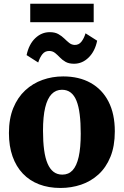

<svg xmlns="http://www.w3.org/2000/svg" viewBox="-20 -968 644 1000"><path d="M26.5 -275Q26.5 -350 49.2 -405.5Q72 -461 111.5 -497.5Q151 -534 201.8 -552Q252.5 -570 309 -570Q392 -570 452.2 -536.2Q512.5 -502.5 545.2 -438.8Q578 -375 578 -284Q578 -207 555.2 -151.2Q532.5 -95.5 493 -59.5Q453.5 -23.5 402.5 -6.2Q351.5 11 295 11Q233 11 183.5 -8Q134 -27 99 -63.8Q64 -100.5 45.2 -153.8Q26.5 -207 26.5 -275ZM305 -58.5Q337 -58.5 358 -81Q379 -103.5 389.8 -150.8Q400.5 -198 400.5 -272Q400.5 -328.5 395.2 -371.2Q390 -414 378.5 -442.8Q367 -471.5 348.2 -486Q329.5 -500.5 302.5 -500.5Q271 -500.5 249 -478Q227 -455.5 215.5 -408.5Q204 -361.5 204 -287Q204 -230 209.8 -187.2Q215.5 -144.5 227.8 -116Q240 -87.5 259 -73Q278 -58.5 305 -58.5ZM118.5 -681Q130.5 -737.5 163.5 -769Q196.5 -800.5 239 -800.5Q266 -800.5 283.8 -790.5Q301.5 -780.5 314.8 -767.5Q328 -754.5 340.5 -744.5Q353 -734.5 369 -734Q390.5 -733.5 404 -750.8Q417.5 -768 425.5 -794.5L486 -756Q475 -701.5 442 -668.8Q409 -636 365.5 -636Q338.5 -636 321.2 -646Q304 -656 291.5 -669.2Q279 -682.5 266.2 -692.5Q253.5 -702.5 236 -702.5Q214 -702.5 200.8 -685.8Q187.5 -669 179 -642.5ZM468 -948.5V-852.5H137.5V-948.5Z"/></svg>

Font: Merriweather Light 18pt Black
Style: Regular
Weight: 900
Version: Version 2.100